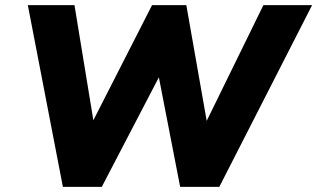

<svg xmlns="http://www.w3.org/2000/svg" viewBox="-20 -725 1231 745"><path d="M224 0 88 -705H269L351 -205H315L570 -705H703L791 -205H757L1002 -705H1191L831 0H679L591 -453H611L375 0Z"/></svg>

Font: Nunito Sans 11pt Black
Style: Italic
Weight: 900
Italic angle: -9°
Version: Version 3.101;gftools[0.9.27]